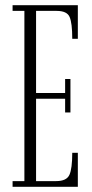

<svg xmlns="http://www.w3.org/2000/svg" viewBox="-20 -720 354 740"><path d="M28.5 0V-22H74V-678H28.5V-700H280V-570.5H258.5Q258.5 -631.5 248.2 -654.8Q238 -678 198.5 -678H119V-361.5H231V-415.5H251.5V-286.5H231V-339.5H119V-22H196.5Q236.5 -22 247.5 -46Q258.5 -70 258.5 -131H280V0Z"/></svg>

Font: Imbue 50pt ExtraLight
Style: Regular
Weight: 200
Designer: Tyler Finck
Foundry: Etcetera Type Company
Version: Version 1.102; ttfautohint (v1.8.3)